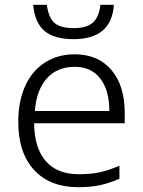

<svg xmlns="http://www.w3.org/2000/svg" viewBox="-20 -769 595 799"><path d="M118 -749H175Q182 -695 207 -673.5Q232 -652 287 -652Q340 -652 366 -674.5Q392 -697 398 -749H454Q444 -606 286 -606Q206 -606 165.5 -640Q125 -674 118 -749ZM56 -262Q56 -347 84.5 -410.5Q113 -474 166.5 -508.5Q220 -543 291 -543Q388 -543 443.5 -478Q499 -413 499 -299V-256H122Q123 -153 170.5 -98.5Q218 -44 307 -44Q355 -44 390.5 -51Q426 -58 477 -79V-25Q433 -6 394 2Q355 10 306 10Q188 10 122 -61.5Q56 -133 56 -262ZM435 -307Q435 -394 397 -442.5Q359 -491 291 -491Q219 -491 175.5 -443.5Q132 -396 125 -307Z"/></svg>

Font: OpenSansMMV
Style: Light
Weight: 300
Foundry: Ascender Corporation
Version: Version 4.001